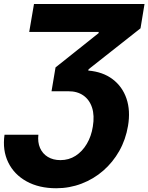

<svg xmlns="http://www.w3.org/2000/svg" viewBox="-28 -748 760 983"><path d="M-4.9 -58.1H168.5Q164.1 -20 177 9.5Q189.9 39.1 217 55.4Q244.1 71.8 281.2 71.8Q324.7 71.8 359.1 49.6Q393.6 27.3 416.5 -11.5Q439.5 -50.3 447.3 -100.1Q456.5 -156.2 443.4 -196.8Q430.2 -237.3 398.7 -259.3Q367.2 -281.2 321.3 -280.8H235.8L256.3 -402.8L477.1 -578.6V-584.5H121.6L146 -727.5H711.9L691.4 -603L425.8 -393.6L423.8 -386.7Q498.5 -380.4 548.6 -342.5Q598.6 -304.7 619.6 -243.2Q640.6 -181.6 627.4 -103.5Q615.7 -33.7 582.8 24.7Q549.8 83 500.7 125.7Q451.7 168.5 389.9 192.1Q328.1 215.8 259.8 215.8Q171.9 215.8 108.2 180.7Q44.4 145.5 14.2 83.5Q-16.1 21.5 -4.9 -58.1Z"/></svg>

Font: Inter 18pt ExtraBold
Style: Italic
Weight: 800
Italic angle: -9.3988°
Designer: Rasmus Andersson
Foundry: rsms
Version: Version 4.001;git-66647c0bb